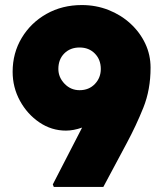

<svg xmlns="http://www.w3.org/2000/svg" viewBox="-20 -740 636 760"><path d="M193 0 189 -10 305 -235Q271 -223 241 -223Q184 -223 136 -255.5Q88 -288 59 -341Q30 -394 30 -456Q30 -530 66 -590Q102 -650 164 -685Q226 -720 304 -720Q360 -720 409.5 -700.5Q459 -681 496.5 -646.5Q534 -612 555 -567.5Q576 -523 576 -472Q576 -385 547.5 -314Q519 -243 482 -174L389 0ZM295 -383Q332 -383 355.5 -407.5Q379 -432 379 -467Q379 -504 355.5 -528Q332 -552 295 -552Q258 -552 234.5 -528.5Q211 -505 211 -467Q211 -434 235.5 -408.5Q260 -383 295 -383Z"/></svg>

Font: Lexend Black
Style: Regular
Weight: 900
Designer: Bonnie Shaver-Troup, Thomas Jockin
Foundry: Lexend
Version: Version 1.007; ttfautohint (v1.8.3)